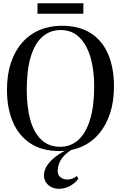

<svg xmlns="http://www.w3.org/2000/svg" viewBox="-20 -909 736 1170"><path d="M342 11.5Q235 11.5 164 -36Q93 -83.5 57.8 -167.5Q22.5 -251.5 22.5 -361.5Q22.5 -453 46.2 -525.2Q70 -597.5 114.2 -648.2Q158.5 -699 220.2 -725.5Q282 -752 358 -752Q464 -752 534.2 -706.2Q604.5 -660.5 639.5 -577.5Q674.5 -494.5 674.5 -383Q674.5 -291.5 650.8 -218.5Q627 -145.5 583.2 -94Q539.5 -42.5 478.2 -15.5Q417 11.5 342 11.5ZM347 -14.5Q410.5 -14.5 456.8 -55.8Q503 -97 528.5 -179Q554 -261 554 -383Q554 -483 531.2 -560.5Q508.5 -638 463.2 -682Q418 -726 349.5 -726Q286 -726 239.5 -686Q193 -646 168 -565Q143 -484 143 -361.5Q143 -254.5 165.2 -176.5Q187.5 -98.5 233 -56.5Q278.5 -14.5 347 -14.5ZM337.5 241.5Q317 241.5 296.5 232.5Q276 223.5 262 205Q248 186.5 248 158.5Q248 130 266 101.2Q284 72.5 318 46Q352 19.5 399.5 -1L410 -5L424.5 -1Q388 20 368 42.8Q348 65.5 339.8 88.5Q331.5 111.5 331.5 133Q331.5 159.5 349.8 172.2Q368 185 390 185Q407 185 421.8 179Q436.5 173 448.5 163.5L457 180Q441.5 203.5 409.5 222.5Q377.5 241.5 337.5 241.5ZM488 -889V-825.5H208.5V-889Z"/></svg>

Font: Merriweather 144pt
Style: Regular
Weight: 400
Version: Version 2.100